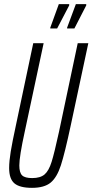

<svg xmlns="http://www.w3.org/2000/svg" viewBox="-20 -896 445 924"><path d="M24 -87Q24 -120 31.5 -166Q39 -212 57 -295L140 -688H190L99 -262Q73 -143 73 -100Q73 -65 86.5 -52Q100 -39 135 -39Q174 -39 194.5 -56.5Q215 -74 228.5 -117.5Q242 -161 264 -262L354 -688H405L321 -295Q292 -159 273 -100.5Q254 -42 223.5 -17Q193 8 134 8Q75 8 49.5 -13.5Q24 -35 24 -87ZM222 -759V-763L263 -876H313V-870L255 -759ZM303 -759V-763L345 -876H395V-870L338 -759Z"/></svg>

Font: Saira Ultra Condensed Light
Style: Italic
Weight: 300
Width: 1
Italic angle: -12°
Designer: Hector Gatti with collaboration of the Omnibus-Type team
Foundry: Omnibus-Type
Version: Version 1.001; ttfautohint (v1.8)